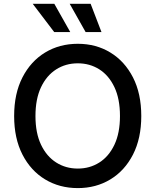

<svg xmlns="http://www.w3.org/2000/svg" viewBox="-20 -964 805 994"><path d="M382.8 9.8Q288.1 9.8 213.6 -35.2Q139.2 -80.1 96.2 -163.8Q53.2 -247.6 53.2 -363.3Q53.2 -479.5 96.2 -563.2Q139.2 -647 213.6 -692.1Q288.1 -737.3 382.8 -737.3Q477.1 -737.3 551.3 -692.1Q625.5 -647 668.5 -563.2Q711.4 -479.5 711.4 -363.3Q711.4 -247.6 668.5 -163.8Q625.5 -80.1 551.3 -35.2Q477.1 9.8 382.8 9.8ZM382.8 -91.3Q444.8 -91.3 494.1 -122.6Q543.5 -153.8 572.3 -214.6Q601.1 -275.4 601.1 -363.3Q601.1 -452.1 572.3 -512.9Q543.5 -573.7 494.1 -605Q444.8 -636.2 382.8 -636.2Q320.3 -636.2 270.8 -604.7Q221.2 -573.2 192.4 -512.5Q163.6 -451.7 163.6 -363.3Q163.6 -275.4 192.4 -214.8Q221.2 -154.3 270.8 -122.8Q320.3 -91.3 382.8 -91.3ZM423.3 -797.9 340.8 -944.3H449.2L505.4 -797.9ZM260.7 -797.9 149.4 -944.3H261.2L343.8 -797.9Z"/></svg>

Font: Inter 16pt Medium
Style: Regular
Weight: 500
Version: Version 4.001;git-66647c0bb